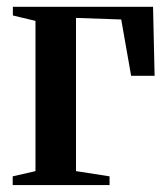

<svg xmlns="http://www.w3.org/2000/svg" viewBox="-20 -532 484 552"><path d="M16.5 0V-25L82 -40V-472L17 -487.5V-512.5H420L424.5 -314H357L328.5 -476L198.5 -480.5V-40L295 -25V0Z"/></svg>

Font: Merriweather 120pt SemiBold
Style: Regular
Weight: 600
Version: Version 2.100